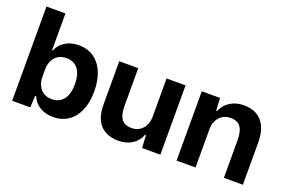

<svg xmlns="http://www.w3.org/2000/svg" viewBox="-95 -1058 2091 1396"><g transform="rotate(20 951.0 -359.5)"><path d="M216.1 -90.4H208.1L202.6 0H62.9V-729H209.9V-445.3H216.1Q232.9 -490.7 277.6 -518.2Q322.3 -545.7 382.1 -545.7Q447.6 -545.7 497.1 -512.5Q546.6 -479.3 573.6 -416.6Q600.6 -354 600.6 -268Q600.6 -181.7 573.6 -119.2Q546.6 -56.7 497.1 -23.5Q447.6 9.7 382.1 9.7Q322.3 9.7 277.6 -17.6Q232.9 -45 216.1 -90.4ZM450.4 -268Q450.4 -317.1 437.1 -352.6Q423.7 -388.1 396.6 -407.4Q369.4 -426.7 329.1 -426.7Q290.4 -426.7 263.9 -409.6Q237.3 -392.4 223.6 -362.6Q209.9 -332.9 209.9 -294.4V-241.3Q209.9 -202.9 223.9 -172.7Q238 -142.6 264.2 -125.8Q290.4 -109 325.6 -109Q366.6 -109 394.8 -128.3Q423 -147.6 436.7 -183.1Q450.4 -218.6 450.4 -268Z M696.3 -201.9V-536.3H843.3V-241Q843.3 -176 867.5 -143.1Q891.7 -110.3 945.4 -110.3Q981.6 -110.3 1008 -127.8Q1034.4 -145.3 1048.4 -174.7Q1062.4 -204.1 1062.4 -239.7V-536.3H1209.4V0H1068.3L1062.4 -98.1H1055.6Q1036.7 -47 991.6 -18.8Q946.6 9.4 887.4 9.4Q825.4 9.4 782.6 -14.8Q739.7 -39 718 -86.1Q696.3 -133.3 696.3 -201.9Z M1334.9 -536.3H1476L1481.6 -439.3H1488.4Q1509.4 -490.7 1554.9 -518.2Q1600.3 -545.7 1658.6 -545.7Q1714.9 -545.7 1757.2 -523.1Q1799.6 -500.4 1823.8 -451Q1848 -401.6 1848 -323.6V0H1701V-291.9Q1701 -360 1676.8 -393Q1652.6 -426 1600 -426Q1563 -426 1536.3 -408.5Q1509.6 -391 1495.6 -361.9Q1481.6 -332.7 1481.6 -298.3V0H1334.9Z"/></g></svg>

Font: Mona Sans VF XLt
Style: Regular
Weight: 200
Designer: Deni Anggara
Foundry: GitHub
Version: Version 2.000;Glyphs 3.2.3 (3260)